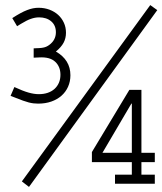

<svg xmlns="http://www.w3.org/2000/svg" viewBox="-20 -653 645 763"><path d="M502 -241.2 387.2 -45.9H503.9V-241.2ZM595.2 -45.9V-8.8H542V41H595.2V77.1H437V41H503.9V-8.8H345.2V-48.8L494.1 -295.9H542V-45.9ZM28.8 -581.1Q46.9 -592.8 61.3 -600.6Q75.7 -608.4 87.9 -613Q100.1 -617.7 111.1 -619.9Q122.1 -622.1 133.3 -622.1Q156.7 -622.1 176.8 -614.5Q196.8 -606.9 211.2 -593.8Q225.6 -580.6 233.9 -562.5Q242.2 -544.4 242.2 -522.9Q242.2 -501 232.7 -483.2Q223.1 -465.3 202.1 -448.2Q259.8 -415 259.8 -354Q259.8 -329.1 250.5 -308.3Q241.2 -287.6 224.4 -272.7Q207.5 -257.8 184.1 -249.5Q160.6 -241.2 131.8 -241.2Q122.6 -241.2 113.8 -242.2Q105 -243.2 94.5 -245.8Q84 -248.5 71 -253.2Q58.1 -257.8 40 -265.1L22 -272L37.1 -307.1Q70.8 -291.5 93 -285.2Q115.2 -278.8 134.3 -278.8Q153.8 -278.8 169.7 -284.2Q185.5 -289.6 196.8 -299.8Q208 -310.1 214.1 -324.2Q220.2 -338.4 220.2 -356Q220.2 -388.2 199.2 -407.7Q178.2 -427.2 136.2 -424.8L113.8 -423.8V-460.9Q127 -461.4 136.2 -461.9Q145.5 -462.4 152.3 -463.9Q159.2 -465.3 164.6 -467.8Q169.9 -470.2 175.3 -474.1Q202.1 -493.7 202.1 -524.9Q202.1 -552.2 183.6 -568.1Q165 -584 135.3 -584Q127 -584 119.1 -582.5Q111.3 -581.1 102.8 -578.1Q94.2 -575.2 84.7 -570.3Q75.2 -565.4 63 -558.1L47.9 -548.8ZM95.2 89.8 66.9 67.9 577.1 -632.8 605 -612.8Z"/></svg>

Font: Ethiopic Sadiss
Style: Regular
Weight: 400
Designer: abass alamnehe
Foundry: Senamirmir Project
Version: Version 5.100